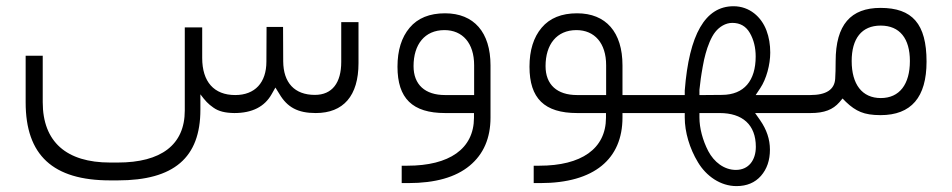

<svg xmlns="http://www.w3.org/2000/svg" viewBox="-20 -368 3100 625"><path d="M638.2 -278.8H581.5V-8.3C581.5 103.5 504.4 161.1 363.3 161.1H338.4C196.3 161.1 119.1 93.8 119.1 -35.2V-186.5H63.5V-34.7C63.5 137.2 152.3 219.2 338.4 219.2H363.3C546.4 219.2 632.3 145 632.3 -10.7V-26.9V-61C648.4 -39.6 657.2 -29.8 674.8 -17.6C691.9 -5.4 712.9 -0.5 742.7 0C800.8 0 841.3 -20.5 864.3 -61.5L876.5 -83L889.6 -62C915 -19 949.2 0 1007.8 0C1097.7 0 1147 -55.7 1147 -162.6V-295.9H1090.8V-166.5C1090.8 -98.6 1061.5 -59.1 1004.9 -59.1C939 -59.1 902.3 -98.6 901.9 -168.5L901.4 -280.3H847.7L847.2 -167.5C847.2 -99.1 810.1 -58.6 745.6 -58.6C676.8 -58.6 638.2 -101.6 638.2 -179.2Z M1576.7 -155.3C1576.7 -262.7 1522.9 -324.7 1428.7 -324.7C1378.4 -324.7 1339.8 -309.1 1313.5 -277.8C1287.1 -246.6 1273.9 -204.1 1273.9 -150.9C1273.9 -47.9 1322.3 0 1429.2 0H1508.3H1522.9V14.6V15.6C1522.5 116.7 1442.4 171.4 1306.2 171.4H1287.6V228H1309.1C1397 228 1463.4 209 1508.8 171.4C1554.2 133.8 1576.7 81.5 1576.7 14.6ZM1326.2 -152.8C1326.2 -223.1 1362.3 -270 1426.8 -270C1485.8 -270 1523.4 -227.5 1523.4 -155.8V-73.2V-58.6H1508.8H1428.7C1363.8 -58.6 1326.2 -92.3 1326.2 -152.8Z M2006.3 0H2021H2085C2086.4 -5.9 2087.4 -15.1 2087.4 -27.3V-32.7C2087.4 -43.9 2086.4 -52.7 2085 -58.6H2021H2006.3V-73.2V-155.3C2006.3 -263.2 1952.6 -324.7 1858.4 -324.7C1808.1 -324.7 1769.5 -309.1 1743.2 -277.8C1716.8 -246.6 1703.6 -204.1 1703.6 -150.9C1703.6 -47.9 1752 0 1858.9 0H1938H1952.6V14.6V15.6C1952.1 116.7 1872.1 171.4 1735.8 171.4H1717.3V228H1738.8C1915 228 2006.3 148.9 2006.3 14.6ZM1755.9 -152.8C1755.9 -223.1 1792 -270 1856.4 -270C1915.5 -270 1953.1 -227.5 1953.1 -155.8V-73.2V-58.6H1938.5H1858.4C1793.5 -58.6 1755.9 -92.3 1755.9 -152.8Z M2573.7 0C2583 0 2586.4 -13.7 2586.4 -27.3V-32.7C2586.4 -49.8 2582 -58.6 2573.7 -58.6H2467.3H2439.9L2455.1 -81.5C2474.6 -110.8 2487.3 -157.2 2487.3 -196.8C2487.3 -222.7 2483.4 -246.6 2475.1 -268.6C2458.5 -313 2419.9 -347.7 2367.7 -347.7C2275.9 -347.7 2223.1 -256.3 2209 -73.2V-58.6H2194.3H2085C2076.7 -58.6 2072.8 -49.8 2072.8 -32.7V-27.3C2072.8 -9.3 2077.1 0 2085.4 0H2194.3H2209V14.6C2209 61.5 2224.6 115.2 2252 160.2C2278.8 205.1 2325.2 237.8 2377.4 237.8C2411.1 237.8 2437.5 226.6 2457 204.6C2476.6 182.1 2486.3 153.8 2486.3 119.1C2486.3 85.4 2475.6 53.7 2454.1 22.9L2438 0H2466.3ZM2440.4 109.9C2440.4 153.3 2417 185.1 2375.5 185.1C2336.9 185.1 2304.2 159.2 2285.6 124C2267.1 88.4 2256.8 48.3 2256.8 14.6V0H2271.5H2322.8C2396.5 0 2440.4 37.6 2440.4 109.9ZM2439.9 -184.1C2439.9 -105.5 2402.3 -59.6 2330.6 -59.1L2272.5 -58.6H2271.5H2256.8V-73.2V-74.2V-75.2V-75.7C2258.3 -89.8 2259.8 -102.1 2261.2 -112.3C2262.7 -122.1 2264.6 -135.3 2267.6 -151.4C2270.5 -167.5 2273.4 -181.6 2276.9 -193.4C2283.2 -216.8 2294.9 -247.6 2308.6 -264.2C2321.8 -280.8 2341.8 -293.5 2363.8 -293.5C2389.2 -293.5 2408.2 -282.7 2420.9 -260.7C2433.6 -238.8 2439.9 -212.9 2439.9 -184.1Z M2568.8 -58.6C2560.5 -58.6 2556.6 -49.8 2556.6 -32.7V-27.3C2556.6 -9.3 2561 0 2569.3 0H2618.7C2663.6 0 2691.4 -11.2 2712.4 -35.2L2722.7 -47.4L2733.9 -36.1C2749.5 -21 2765.6 -9.8 2781.7 -3.4C2797.9 3.4 2819.3 6.8 2846.2 6.8C2946.3 6.8 2996.1 -51.3 2996.1 -167.5C2996.1 -290.5 2949.7 -342.3 2846.2 -342.3C2750 -342.3 2700.2 -288.1 2700.2 -168.5C2700.2 -145.5 2699.7 -126.5 2698.7 -111.3C2696.3 -76.2 2669.4 -58.6 2617.7 -58.6ZM2941.9 -169.4C2941.9 -93.8 2908.2 -48.8 2847.2 -48.8C2786.1 -48.8 2752.4 -93.8 2752.4 -169.4C2752.4 -242.2 2784.7 -284.7 2846.7 -284.7C2909.2 -284.7 2941.9 -242.2 2941.9 -169.4Z"/></svg>

Font: Shabnam Thin
Style: Regular
Weight: 100
Foundry: DejaVu fonts team - Redesigned by Saber Rastikerdar - Based on Vazir font
Version: Version 5.0.1